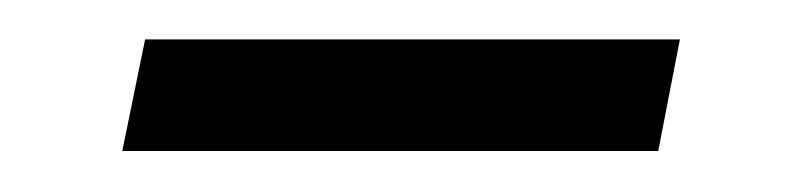

<svg xmlns="http://www.w3.org/2000/svg" viewBox="-20 -312 394 95"><path d="M51.8 -292.5H316.4L305.7 -237.3H40.5Z"/></svg>

Font: Reddit Sans Vanilla Light
Style: Italic
Weight: 300
Italic angle: -11.25°
Designer: Stephen Hutchings
Version: Version 1.013